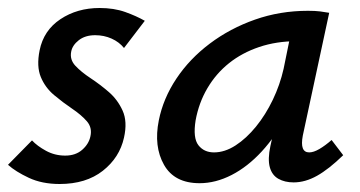

<svg xmlns="http://www.w3.org/2000/svg" viewBox="-23 -450 901 480"><path d="M126 10Q82 10 49 -5.5Q16 -21 -3 -38L57 -99Q70 -85 92 -73Q114 -61 140 -61Q166 -61 182.5 -75.5Q199 -90 203 -109Q208 -131 194 -147Q180 -163 157 -178.5Q134 -194 112 -212.5Q90 -231 79 -257.5Q68 -284 76 -324Q86 -374 128 -402Q170 -430 226 -430Q262 -430 290 -420Q318 -410 339 -398L287 -330Q275 -345 256 -353.5Q237 -362 215 -362Q190 -362 174 -349.5Q158 -337 155 -321Q151 -301 165.5 -285.5Q180 -270 203.5 -254.5Q227 -239 249 -220Q271 -201 283.5 -173.5Q296 -146 287 -106Q276 -56 234 -23Q192 10 126 10Z M476 8Q413 8 387 -38Q361 -84 374 -149Q385 -204 418 -253.5Q451 -303 501.5 -341Q552 -379 614.5 -401Q677 -423 747 -423Q765 -423 777 -421.5Q789 -420 800 -418L734 -111Q726 -69 750 -69Q761 -69 775.5 -77.5Q790 -86 806 -100L835 -62Q799 -27 769.5 -10.5Q740 6 711 6Q689 6 673 -3Q657 -12 651.5 -32Q646 -52 653 -85L688 -243L736 -277Q721 -215 694 -162.5Q667 -110 631.5 -71.5Q596 -33 556 -12.5Q516 8 476 8ZM512 -69Q539 -69 566 -86.5Q593 -104 617 -133.5Q641 -163 659 -200.5Q677 -238 686 -278L707 -381L754 -344Q746 -346 737 -346.5Q728 -347 719 -347Q668 -347 625 -332.5Q582 -318 549.5 -292Q517 -266 495.5 -229.5Q474 -193 466 -149Q459 -105 473 -87Q487 -69 512 -69Z"/></svg>

Font: Ysabeau SemiBold
Style: Italic
Weight: 600
Italic angle: -12°
Designer: Christian Thalmann (Catharsis Fonts)
Version: Version 2.002